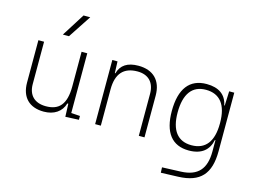

<svg xmlns="http://www.w3.org/2000/svg" viewBox="-128 -1029 2013 1497"><g transform="rotate(15 879.0 -281.0)"><path d="M266.6 9.8C349.6 9.8 408.7 -30.3 428.7 -99.6H436.5L440.4 4.9L548.8 0V-30.8L477.5 -35.6V-517.6H431.6V-239.3C431.6 -91.8 377 -35.2 271.5 -35.2C181.6 -35.2 128.9 -85.4 128.9 -175.8V-517.6H83V-175.8C83 -57.6 149.4 9.8 266.6 9.8ZM255.9 -609.4H305.2L427.2 -794.9H373Z M1032.2 0H1078.1V-336.9C1078.1 -458 1009.3 -527.3 889.2 -527.3C801.3 -527.3 748.5 -493.2 729.5 -423.8H725.1L721.7 -517.6H679.7V0H725.6V-293C725.6 -419.9 782.2 -482.4 893.6 -482.4C981 -482.4 1032.2 -430.7 1032.2 -338.9Z M1272.5 233.4 1412.1 228.5C1587.4 222.2 1664.1 138.7 1664.1 -45.9V-517.6H1623L1618.2 -401.4H1614.3C1598.1 -484.4 1538.1 -527.3 1439.9 -527.3C1302.2 -527.3 1230.5 -433.6 1230.5 -253.9C1230.5 -80.6 1301.3 9.8 1437 9.8C1542 9.8 1597.2 -40.5 1613.8 -122.1H1618.2V-30.3C1618.2 108.9 1558.1 179.2 1421.9 184.6L1270.5 190.4ZM1618.2 -261.2V-255.9C1618.2 -110.8 1559.6 -35.2 1446.8 -35.2C1335.4 -35.2 1277.3 -110.4 1277.3 -253.9C1277.3 -404.3 1335 -482.4 1445.8 -482.4C1559.1 -482.4 1618.2 -406.7 1618.2 -261.2Z"/></g></svg>

Font: Cascadia Code PL ExtraLight
Style: Regular
Weight: 200
Monospace: yes
Designer: Aaron Bell
Foundry: Saja Typeworks
Version: Version 2404.023